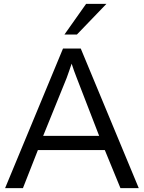

<svg xmlns="http://www.w3.org/2000/svg" viewBox="-20 -981 752 1001"><path d="M6.5 0 308.5 -728H401L703.5 0H608L526.5 -198.5H177.5L99.5 0ZM205 -272.5H497L380 -575Q373.5 -591 366.2 -611.5Q359 -632 353.5 -649Q348 -632 340.5 -611.2Q333 -590.5 327.5 -574.5ZM316 -801 429 -961H535L381 -801Z"/></svg>

Font: Mooli
Style: Regular
Weight: 400
Designer: Vernon Adams
Foundry: Vernon Adams
Version: Version 1.000; ttfautohint (v1.8.4.7-5d5b);gftools[0.9.33]